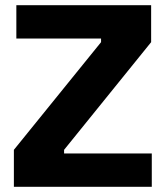

<svg xmlns="http://www.w3.org/2000/svg" viewBox="-20 -720 638 740"><path d="M33.5 0H565V-128.5H227V-142.5L562.5 -557.5V-700H43V-571.5H369.5V-557.5L33.5 -142.5Z"/></svg>

Font: MCL Standard Bold
Style: Regular
Weight: 700
Designer: Květoslav Bartoš
Foundry: Florian Karsten
Version: Version 1.001;Glyphs 3.2.3 (3260)